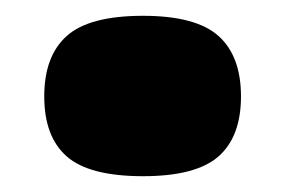

<svg xmlns="http://www.w3.org/2000/svg" viewBox="-20 -215 361 243"><path d="M36 -93Q36 -144 64.5 -169.5Q93 -195 161 -195Q228 -195 256.5 -169.5Q285 -144 285 -93Q285 -42 256.5 -17Q228 8 161 8Q93 8 64.5 -17Q36 -42 36 -93Z"/></svg>

Font: Georama Extended ExtraBold
Style: Regular
Weight: 800
Width: 7
Designer: Jean-Baptiste Levee
Foundry: Production Type
Version: Version 1.000